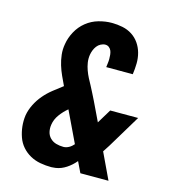

<svg xmlns="http://www.w3.org/2000/svg" viewBox="-111 -832 823 930"><g transform="rotate(15 300.0 -367.5)"><path d="M232 8Q204 8 176.5 3Q149 -2 125.5 -15Q102 -28 84.5 -48Q67 -68 58 -93.5Q49 -119 46 -146.5Q43 -174 47 -203Q52 -231 65.5 -258Q79 -285 98.5 -308Q118 -331 142 -350Q166 -369 190 -387Q179 -410 168.5 -433Q158 -456 150.5 -480.5Q143 -505 140 -531.5Q137 -558 142 -585Q147 -617 164 -648.5Q181 -680 208.5 -702Q236 -724 269.5 -733.5Q303 -743 335 -743Q363 -743 389.5 -737.5Q416 -732 437.5 -718Q459 -704 473.5 -683Q488 -662 495 -636.5Q502 -611 501.5 -583.5Q501 -556 497 -529H364Q365 -539 366.5 -549.5Q368 -560 368 -570.5Q368 -581 367 -591.5Q366 -602 362.5 -611Q359 -620 351 -626.5Q343 -633 332 -633Q321 -633 309.5 -627Q298 -621 290.5 -611Q283 -601 278.5 -589.5Q274 -578 272 -566Q269 -546 272 -527Q275 -508 281.5 -490Q288 -472 296.5 -455.5Q305 -439 314 -423Q323 -407 331 -390Q339 -373 348 -356L394 -260L437 -331H577L477 -165Q471 -157 466 -148Q461 -139 455 -131L517 0H376L350 -54Q331 -31 306 -14.5Q281 2 254 6L244 7ZM263 -102Q277 -102 290.5 -109.5Q304 -117 314 -129L240 -284Q218 -266 200.5 -242Q183 -218 179 -191Q176 -172 180 -154.5Q184 -137 196.5 -124.5Q209 -112 226.5 -107Q244 -102 263 -102Z"/></g></svg>

Font: Iosevka SS04 XBd Ex
Style: Italic
Weight: 800
Width: 7
Italic angle: -9°
Monospace: yes
Designer: Belleve Invis
Foundry: Belleve Invis
Version: Version 19.0.0; ttfautohint (v1.8.4)